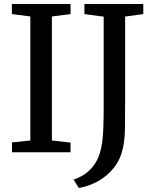

<svg xmlns="http://www.w3.org/2000/svg" viewBox="-20 -763 776 962"><path d="M132 -59V-680.5L39.5 -692.5V-743H333.5V-692.5L240 -680.5V-59L333.5 -48.5V0H40V-49.5ZM348.5 136.5Q376 128.5 402 111.2Q428 94 448 68Q468 42 479 8Q487.5 -18 491.8 -48Q496 -78 497.8 -122.5Q499.5 -167 499.5 -235V-679.5L403 -692.5V-743H698V-692.5L607 -680V-275Q607 -188.5 606.2 -125.5Q605.5 -62.5 595.5 -19Q583 37 550.2 78Q517.5 119 471.8 144.5Q426 170 375 179Z"/></svg>

Font: Merriweather Light 18pt
Style: Regular
Weight: 400
Version: Version 2.100